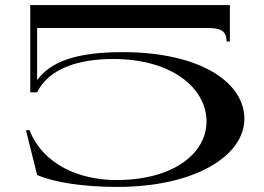

<svg xmlns="http://www.w3.org/2000/svg" viewBox="-20 -720 1039 755"><path d="M871 -557H884V-700H99V-357H126C172 -450 287 -488 425 -488C659 -488 792 -371 792 -243C792 -114 658 -12 438 -12C293 -12 150 -72 96 -208H82L126 -32C191 -3 308 15 441 15C748 15 941 -108 941 -253C941 -395 769 -515 462 -515C278 -515 179 -477 126 -405V-610H797C850 -610 871 -597 871 -557Z"/></svg>

Font: Sprat Extended Medium
Style: Regular
Weight: 500
Width: 9
Designer: Ethan Nakache
Foundry: Collletttivo
Version: Version 2.000;Glyphs 3.2 (3217)